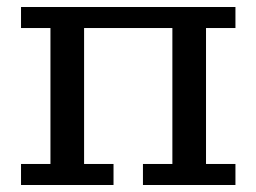

<svg xmlns="http://www.w3.org/2000/svg" viewBox="-20 -528 732 548"><path d="M40 0V-60H124V-448H40V-508H652V-448H568V-60H652V0H388V-60H472V-448H220V-60H304V0Z"/></svg>

Font: Source Serif 4 Caption
Style: Regular
Weight: 400
Designer: Frank Grießhammer
Foundry: Adobe Systems Incorporated
Version: Version 4.004;hotconv 1.0.117;makeotfexe 2.5.65602